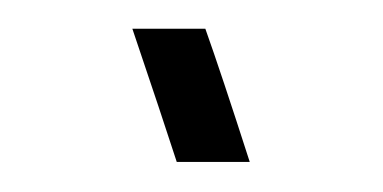

<svg xmlns="http://www.w3.org/2000/svg" viewBox="-20 -380 261 131"><path d="M120.1 -360.4Q130.9 -330.1 150.4 -269.5Q133.8 -269.5 100.6 -269.5Q90.8 -299.8 70.3 -360.4Q83 -360.4 95.7 -360.4Q108.4 -360.4 120.1 -360.4Z"/></svg>

Font: Tsing
Style: Bold
Weight: 400
Designer: iepn
Foundry: Jiangxue academy
Version: Version 1.0